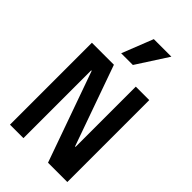

<svg xmlns="http://www.w3.org/2000/svg" viewBox="-290 -1070 1160 1160"><g transform="rotate(45 290.0 -490.0)"><path d="M420 -185H416L233 -700H45V0H160V-579H164L370 0H535V-700H420ZM444 -980H294L215 -780H315Z"/></g></svg>

Font: CommitMono-dimboump
Style: Bold
Weight: 700
Monospace: yes
Designer: Eigil Nikolajsen
Foundry: Eigil Nikolajsen
Version: Version 1.143